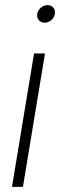

<svg xmlns="http://www.w3.org/2000/svg" viewBox="-20 -732 235 752"><path d="M26.9 0 113.3 -522.5H156.2L69.8 0ZM154.8 -643.1Q140.6 -643.1 132.1 -653.3Q123.5 -663.6 126 -677.7Q128.4 -691.9 140.1 -701.9Q151.9 -711.9 166 -711.9Q180.7 -711.9 189 -701.9Q197.3 -691.9 194.8 -677.2Q192.9 -663.1 180.9 -653.1Q168.9 -643.1 154.8 -643.1Z"/></svg>

Font: Inter 28pt ExtraLight
Style: Italic
Weight: 250
Italic angle: -9.3988°
Designer: Rasmus Andersson
Foundry: rsms
Version: Version 4.001;git-66647c0bb